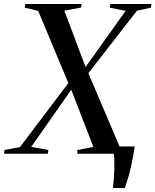

<svg xmlns="http://www.w3.org/2000/svg" viewBox="-44 -763 770 953"><path d="M516.5 170Q519 152.5 520.8 129.2Q522.5 106 523.2 81.8Q524 57.5 523.5 36Q523 14.5 521 0L488 -36H625Q616.5 17.5 608 56.2Q599.5 95 591.2 122.2Q583 149.5 576 170ZM-23.5 0 -21.5 -18.5 55 -33 319 -382 370.5 -416 579.5 -709 500.5 -725 503.5 -743H707L705.5 -725L636 -710L378.5 -379L329 -345L111 -34L196 -18.5L193 0ZM340.5 0 339.5 -18.5 419.5 -33.5 304.5 -331 299.5 -340.5 145.5 -709 79 -725 82 -743H361L358 -725.5L275.5 -710L384.5 -420L391 -408L550 -34.5L619.5 -18.5L617 0Z"/></svg>

Font: Merriweather 144pt Medium
Style: Italic
Weight: 500
Italic angle: -7.8°
Version: Version 2.101